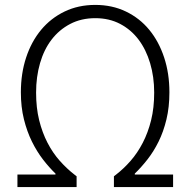

<svg xmlns="http://www.w3.org/2000/svg" viewBox="-20 -762 775 782"><path d="M206 -51V-55Q180 -80 155 -112.5Q130 -145 110 -185.5Q90 -226 77.5 -276Q65 -326 65 -386Q65 -463 86.5 -528Q108 -593 147.5 -640.5Q187 -688 243 -715Q299 -742 368 -742Q437 -742 493 -715Q549 -688 588 -640.5Q627 -593 648.5 -528Q670 -463 670 -386Q670 -326 658 -276Q646 -226 626 -185.5Q606 -145 580.5 -112.5Q555 -80 529 -55V-51H685V0H444V-44Q446 -46 448.5 -47.5Q451 -49 453 -51Q484 -75 512 -107Q540 -139 561.5 -180.5Q583 -222 595.5 -272.5Q608 -323 608 -385Q608 -449 591.5 -504.5Q575 -560 544.5 -600.5Q514 -641 469.5 -664.5Q425 -688 368 -688Q311 -688 266 -664.5Q221 -641 190 -600.5Q159 -560 143 -504.5Q127 -449 127 -385Q127 -323 139.5 -272.5Q152 -222 173.5 -180.5Q195 -139 223.5 -107Q252 -75 283 -51Q285 -49 287.5 -47.5Q290 -46 292 -44V0H51V-51Z"/></svg>

Font: Kinto Sans Light
Style: Regular
Weight: 300
Designer: Authors: Ryoko NISHIZUKA  (kana & ideographs); Paul D. Hunt (Latin, Greek & Cyrillic); Wenlong ZHANG  (bopomofo); Sandol
Foundry: Adobe Systems Incorporated, ookami Inc.
Version: Version 0.001